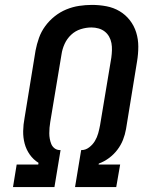

<svg xmlns="http://www.w3.org/2000/svg" viewBox="-20 -763 640 783"><path d="M33 0 48 -92H136L137 -99Q116 -112 101.5 -132.5Q87 -153 80.5 -177.5Q74 -202 74.5 -228.5Q75 -255 80 -281L125 -557Q130 -583 139 -608.5Q148 -634 164.5 -656.5Q181 -679 203 -696.5Q225 -714 250.5 -724.5Q276 -735 302.5 -739Q329 -743 355 -743Q385 -743 414 -737.5Q443 -732 467.5 -717.5Q492 -703 509.5 -680.5Q527 -658 535.5 -630.5Q544 -603 544 -573Q544 -543 539 -513L494 -237Q490 -214 481.5 -192.5Q473 -171 458.5 -152Q444 -133 424.5 -118.5Q405 -104 383 -96L382 -92H470L454 0H286L311 -151H313Q329 -151 343.5 -162Q358 -173 367 -188Q376 -203 380.5 -219.5Q385 -236 388 -252L434 -528Q436 -543 436.5 -558Q437 -573 434.5 -587Q432 -601 425 -613.5Q418 -626 407 -634.5Q396 -643 382 -647Q368 -651 353 -651Q353 -651 353 -651Q353 -651 353 -651Q331 -651 309 -644Q287 -637 270 -621Q253 -605 243.5 -584Q234 -563 231 -542L185 -266Q183 -254 182 -242.5Q181 -231 181 -219.5Q181 -208 183 -197Q185 -186 189 -176Q193 -166 201.5 -159Q210 -152 222 -151H227L202 0Z"/></svg>

Font: Iosevka Slab Semibold Extended
Style: Italic
Weight: 600
Width: 7
Italic angle: -9°
Monospace: yes
Designer: Belleve Invis
Foundry: Belleve Invis
Version: Version 11.1.0; ttfautohint (v1.8.3)